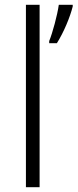

<svg xmlns="http://www.w3.org/2000/svg" viewBox="-20 -780 323 800"><path d="M145 0V-760H88V0ZM283 -753V-760H225C219 -717 199 -643 185 -609V-600H217C246 -646 272 -709 283 -753Z"/></svg>

Font: Noto Sans Gujarati UI Light
Style: Regular
Weight: 300
Designer: Jelle Bosma - Monotype Design Team, Universal Thirst
Foundry: Monotype Imaging Inc.
Version: Version 2.106